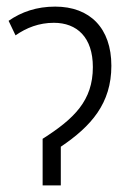

<svg xmlns="http://www.w3.org/2000/svg" viewBox="-20 -561 386 581"><path d="M147 -541C91 -541 45 -525 6 -498L27 -454C60 -477 98 -492 143 -492C213 -492 261 -448 261 -358C261 -257 205 -202 109 -141V0H164V-117C256 -179 317 -248 317 -362C317 -476 252 -541 147 -541Z"/></svg>

Font: Noto Sans Display SemiCondensed Light
Style: Regular
Weight: 300
Width: 4
Designer: Monotype Design Team
Foundry: Monotype Imaging Inc.
Version: Version 1.900